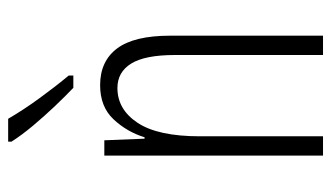

<svg xmlns="http://www.w3.org/2000/svg" viewBox="-189 -615 804 466"><g transform="rotate(-90 213.0 -382.0)"><path d="M239.3 -541Q297.4 -541 328.4 -499.8Q359.4 -458.5 359.4 -371.1V0H312.5V-358.9Q312.5 -432.1 291.7 -465.6Q271 -499 232.4 -499Q180.2 -499 147.7 -449.7Q115.2 -400.4 115.2 -298.8V0H68.4V-530.8H105.5L109.4 -433.1H112.8Q126 -476.1 156.5 -508.5Q187 -541 239.3 -541ZM157.7 -764.2Q180.2 -725.6 208.3 -687.3Q236.3 -648.9 262.7 -617.2V-606H232.9Q213.4 -624.5 188.7 -650.4Q164.1 -676.3 140.6 -704.3Q117.2 -732.4 102.1 -756.3V-764.2Z"/></g></svg>

Font: Open Sans Condensed Light
Style: Regular
Weight: 300
Width: 3
Designer: Monotype Design Team
Foundry: Monotype Imaging Inc.
Version: Version 3.003; ttfautohint (v1.8.4)